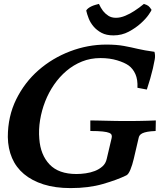

<svg xmlns="http://www.w3.org/2000/svg" viewBox="-20 -950 817 982"><path d="M494 -653Q443 -653 399.5 -635.5Q356 -618 320 -587.5Q284 -557 256.5 -517Q229 -477 211 -431Q193 -385 185 -336Q177 -287 181 -240Q187 -158 233.5 -109Q280 -60 371 -60Q393 -60 418 -63.5Q443 -67 465 -75.5Q487 -84 504 -99Q521 -114 526 -138L551 -244Q553 -252 551 -259Q549 -266 538.5 -270.5Q528 -275 505 -277.5Q482 -280 442 -280V-334Q457 -334 478 -333.5Q499 -333 522.5 -332.5Q546 -332 569 -331.5Q592 -331 611 -331Q627 -331 647.5 -331Q668 -331 690.5 -331.5Q713 -332 735 -332.5Q757 -333 777 -334L776 -280Q750 -279 734 -276Q718 -273 708.5 -268.5Q699 -264 694.5 -257.5Q690 -251 689 -244L664 -137Q657 -107 647 -82.5Q637 -58 626 -53Q579 -30 506.5 -9Q434 12 341 12Q262 12 202.5 -7Q143 -26 102.5 -60Q62 -94 41.5 -142Q21 -190 20 -249Q20 -355 63 -442Q106 -529 177 -591Q248 -653 338.5 -687.5Q429 -722 524 -722Q576 -722 614 -715Q652 -708 685 -700Q702 -696 722 -692.5Q742 -689 770 -685Q775 -666 771.5 -646.5Q768 -627 762 -600Q750 -549 731 -492L683 -501Q685 -543 672.5 -571Q660 -599 638 -615Q617 -630 579 -641.5Q541 -653 494 -653ZM716 -930Q732 -925 739 -919.5Q746 -914 755 -900Q755 -896 740.5 -875Q726 -854 700 -830.5Q674 -807 638.5 -788Q603 -769 560 -769Q524 -769 499.5 -782Q475 -795 458.5 -814.5Q442 -834 433.5 -856Q425 -878 421 -896Q424 -902 431 -907.5Q438 -913 447.5 -917.5Q457 -922 467.5 -925Q478 -928 486 -930Q495 -910 507 -894Q518 -880 534 -869.5Q550 -859 573 -859Q596 -859 621 -869.5Q646 -880 667 -894Q692 -910 716 -930Z"/></svg>

Font: Lusitana
Style: Bold Italic
Weight: 700
Designer: Ana Paula Megda
Foundry: Ana Paula Megda
Version: Version 1.000; ttfautohint (v1.1) -l 8 -r 50 -G 200 -x 14 -D